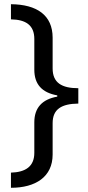

<svg xmlns="http://www.w3.org/2000/svg" viewBox="-20 -734 420 912"><path d="M32 86V158C149 158 230 106 230 0V-149C230 -216 273 -241 352 -242V-315C273 -315 230 -341 230 -409V-555C230 -662 155 -713 32 -714V-642C103 -641 143 -614 143 -549V-403C143 -335 178 -294 252 -281V-275C179 -262 143 -221 143 -153V-8C143 57 101 84 32 86Z"/></svg>

Font: Noto Sans Osage
Style: Regular
Weight: 400
Designer: Monotype Design Team
Foundry: Monotype Imaging Inc.
Version: Version 2.002